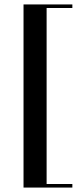

<svg xmlns="http://www.w3.org/2000/svg" viewBox="-20 -670 346 865"><path d="M306 -634H190V159H306V175H86V-650H306Z"/></svg>

Font: Elsie
Style: Regular
Weight: 400
Designer: Alejandro Inler
Foundry: Alejandro Inler
Version: 1.001